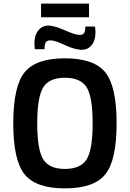

<svg xmlns="http://www.w3.org/2000/svg" viewBox="-20 -1024 715 1057"><path d="M206 -929V-1004H470V-929ZM423 -750Q386 -753 337 -776Q288 -799 267 -801Q242 -804 233.5 -793Q225 -782 225 -753H172Q163 -818 187.5 -852Q212 -886 252 -883Q286 -880 334 -858.5Q382 -837 407 -833Q432 -829 441 -839.5Q450 -850 450 -878H503Q512 -816 489 -781.5Q466 -747 423 -750ZM337 -703Q497 -703 559.5 -626Q622 -549 622 -345Q622 -141 559.5 -64Q497 13 337 13Q178 13 115.5 -64Q53 -141 53 -345Q53 -549 115.5 -626Q178 -703 337 -703ZM337 -596Q250 -596 217.5 -542.5Q185 -489 185 -345Q185 -201 217.5 -147.5Q250 -94 337 -94Q425 -94 457.5 -147.5Q490 -201 490 -345Q490 -489 457.5 -542.5Q425 -596 337 -596Z"/></svg>

Font: Exo 2 Semi Bold
Style: Regular
Weight: 600
Designer: Natanael Gama
Version: Version 1.001;PS 001.001;hotconv 1.0.88;makeotf.lib2.5.64775